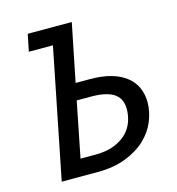

<svg xmlns="http://www.w3.org/2000/svg" viewBox="-98 -723 745 808"><g transform="rotate(-15 275.0 -319.0)"><path d="M80.1 -564 95.2 -638.2H287.1L236.3 -386.2H298.8Q352.1 -386.2 391.4 -374.8Q430.7 -363.3 456.5 -342.5Q482.4 -321.8 495.1 -293Q507.8 -264.2 507.8 -230Q507.8 -189 491 -147.7Q474.1 -106.4 439.5 -73.7Q404.8 -41 351.8 -20.5Q298.8 0 229.5 0H72.3L185.1 -564ZM416 -224.1Q416 -244.6 409.4 -261.2Q402.8 -277.8 387.5 -289.6Q372.1 -301.3 346.7 -307.6Q321.3 -314 284.2 -314H221.7L173.8 -73.2H239.3Q288.6 -73.2 323.2 -87.6Q357.9 -102.1 378.4 -124Q398.9 -146 407.5 -172.6Q416 -199.2 416 -224.1Z"/></g></svg>

Font: Code New Roman
Style: Italic
Weight: 400
Italic angle: -11°
Monospace: yes
Designer: Sam Radian
Foundry: Code New Roman
Version: Version 1.508 October 19, 2014